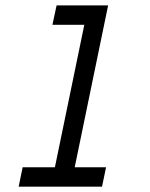

<svg xmlns="http://www.w3.org/2000/svg" viewBox="-20 -704 565 724"><path d="M177.7 -610.4 193.4 -683.6H387.7L261.7 -73.2H379.9L364.7 0H50.3L65.4 -73.2H187L297.9 -610.4Z"/></svg>

Font: Anka/Coder Condensed
Style: Italic
Weight: 400
Width: 4
Italic angle: -12°
Monospace: yes
Version: Version 001.100